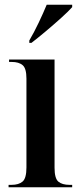

<svg xmlns="http://www.w3.org/2000/svg" viewBox="-20 -786 337 806"><path d="M16 0V-10H28Q59 -10 75 -24Q91 -38 91 -83V-456Q91 -499 75 -512.5Q59 -526 29 -526H18V-536H209V-82Q209 -37 225 -23.5Q241 -10 272 -10H283V0ZM103 -616Q123 -650 142.5 -691Q162 -732 176 -766H283V-756Q268 -739 237 -711Q206 -683 172 -654.5Q138 -626 112 -606H103Z"/></svg>

Font: Noto Serif Display Condensed SemiBold
Style: Regular
Weight: 600
Width: 3
Designer: Monotype Design Team
Foundry: Monotype Imaging Inc.
Version: Version 2.009